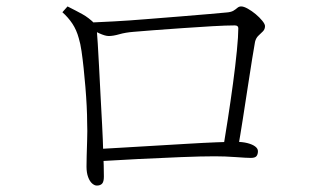

<svg xmlns="http://www.w3.org/2000/svg" viewBox="-20 -637 1040 597"><path d="M719 -170H673Q680 -212 688.5 -267Q697 -322 704.5 -377.5Q712 -433 716.5 -479Q721 -525 721 -549Q721 -558 710 -558Q684 -558 640 -555.5Q596 -553 547 -549.5Q498 -546 457 -543Q416 -540 395 -538Q370 -536 351 -530.5Q332 -525 318 -525Q307 -525 288.5 -533.5Q270 -542 263 -547V-567Q288 -568 334.5 -570.5Q381 -573 435.5 -577.5Q490 -582 542 -586Q594 -590 632 -593.5Q670 -597 682 -598Q698 -599 705.5 -603.5Q713 -608 718 -612.5Q723 -617 730 -617Q738 -617 750.5 -610Q763 -603 775 -593Q787 -583 795.5 -572.5Q804 -562 804 -556Q804 -546 797.5 -539.5Q791 -533 783.5 -526Q776 -519 773 -507Q770 -491 764 -453.5Q758 -416 750.5 -367Q743 -318 735 -266.5Q727 -215 719 -170ZM190 -617Q216 -604 236 -593Q256 -582 275 -563Q279 -559 279.5 -555Q280 -551 281 -543Q282 -531 284 -501Q286 -471 288 -430Q290 -389 292.5 -342.5Q295 -296 297.5 -249Q300 -202 301 -162Q302 -138 302.5 -122.5Q303 -107 303 -88Q303 -72 297.5 -66Q292 -60 281 -60Q274 -60 266.5 -66.5Q259 -73 254 -86.5Q249 -100 249 -119Q249 -128 249.5 -151.5Q250 -175 251 -203Q252 -231 251 -254Q251 -279 249.5 -308Q248 -337 245.5 -367Q243 -397 240 -425.5Q237 -454 233.5 -478Q230 -502 225 -518Q218 -544 205 -563.5Q192 -583 174 -599ZM274 -135V-173Q312 -175 361 -178Q410 -181 462.5 -184Q515 -187 564 -190Q613 -193 652 -194.5Q691 -196 713 -196Q734 -196 749.5 -192Q765 -188 773.5 -181.5Q782 -175 782 -167Q782 -157 777.5 -151.5Q773 -146 760 -146Q747 -146 713.5 -148.5Q680 -151 648 -151Q606 -151 543 -148.5Q480 -146 409.5 -142.5Q339 -139 274 -135Z"/></svg>

Font: Noto Serif JP
Style: Regular
Weight: 200
Designer: Ryoko NISHIZUKA 西塚涼子 (kana & ideographs); Frank Grießhammer (Latin, Greek & Cyrillic); Wenlong ZHANG 张文龙 (bopomofo); San
Foundry: Adobe
Version: Version 2.001;hotconv 1.1.0;makeotfexe 2.6.0